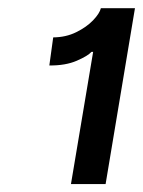

<svg xmlns="http://www.w3.org/2000/svg" viewBox="-20 -820 355 476"><path d="M314.6 -799.7 241.8 -363.6H155.9L210.9 -691.4H206.7Q198.2 -681.5 170.3 -669.4Q142.4 -657.3 102.3 -657.7L111.9 -727.3Q143.5 -727.6 169 -740.2Q194.6 -752.8 210.8 -769.7Q226.9 -786.6 230.1 -799.7Z"/></svg>

Font: Inter UI Medium
Style: Italic
Weight: 500
Italic angle: 9.39999°
Designer: Rasmus Andersson
Foundry: rsms
Version: 3.2;8d6f07862